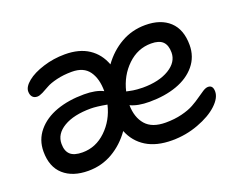

<svg xmlns="http://www.w3.org/2000/svg" viewBox="-86 -672 1059 834"><g transform="rotate(-20 443.0 -254.5)"><path d="M196.8 1Q124.5 1 82.8 -36.1Q41 -73.2 41 -144Q41 -198.2 74.2 -238Q107.4 -277.8 163.6 -297.9Q219.7 -317.9 291 -317.9Q345.7 -317.9 378.9 -300.8Q378.9 -358.9 354 -393.6Q329.1 -428.2 274.9 -428.2Q236.3 -428.2 204.3 -420.4Q172.4 -412.6 156 -403.1Q139.6 -393.6 124 -385.7Q108.4 -377.9 98.1 -377.9Q83.5 -377.9 75.7 -387.2Q67.9 -396.5 67.9 -412.1Q67.9 -434.1 95.7 -456.8Q123.5 -479.5 171.6 -494.6Q219.7 -509.8 272 -509.8Q338.4 -509.8 381.6 -481.2Q424.8 -452.6 443.8 -400.9Q480 -451.2 531 -480.5Q582 -509.8 644 -509.8Q714.8 -509.8 755.4 -472.2Q795.9 -434.6 795.9 -362.8Q795.9 -308.6 763.2 -269Q730.5 -229.5 675 -209.7Q619.6 -189.9 548.8 -189.9Q494.1 -189.9 460.9 -206.1Q461.9 -148.9 491.5 -115Q521 -81.1 584 -81.1Q624.5 -81.1 658.7 -89.6Q692.9 -98.1 714.8 -110.4Q736.8 -122.6 753.7 -134.8Q770.5 -147 784.2 -155.5Q797.9 -164.1 808.1 -164.1Q831.1 -164.1 831.1 -134.8Q831.1 -105 797.6 -73.7Q764.2 -42.5 705.8 -20.8Q647.5 1 584 1Q511.7 1 464.8 -28.1Q418 -57.1 397 -109.9Q360.8 -58.6 309.6 -28.8Q258.3 1 196.8 1ZM640.1 -425.8Q578.1 -425.8 531 -380.6Q483.9 -335.4 467.8 -267.1Q470.2 -266.6 480.5 -264.4Q490.7 -262.2 497.3 -261.2Q503.9 -260.3 516.4 -259Q528.8 -257.8 542 -257.8Q617.2 -257.8 664.1 -286.1Q710.9 -314.5 710.9 -358.9Q710.9 -392.6 694.1 -409.2Q677.2 -425.8 640.1 -425.8ZM126 -148.9Q126 -115.7 143.6 -99.4Q161.1 -83 200.2 -83Q261.7 -83 308.8 -128.2Q356 -173.3 372.1 -241.2Q323.7 -250 297.9 -250Q218.8 -250 172.4 -222.4Q126 -194.8 126 -148.9Z"/></g></svg>

Font: Shantell Sans Irregular Bouncy
Style: Regular
Weight: 400
Designer: Stephen Nixon, Anya Danilova, Shantell Martin
Foundry: Arrow Type
Version: Version 1.006;[9816181b4]